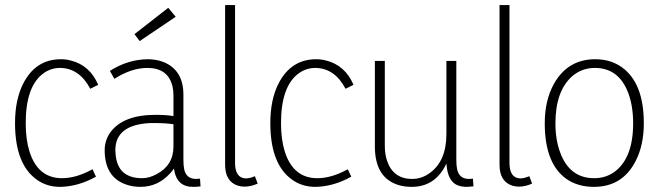

<svg xmlns="http://www.w3.org/2000/svg" viewBox="-20 -728 2591 755"><path d="M357.4 -33.2 343.8 -62.5Q280.3 -27.3 223.6 -27.3Q128.9 -27.3 95.7 -132.8Q81.1 -180.7 81.1 -243.2Q81.1 -391.6 153.3 -441.4Q181.6 -460.9 216.8 -460.9Q292 -460 335 -378.9L366.2 -394.5Q333 -471.7 257.8 -490.2Q239.3 -495.1 219.7 -495.1Q120.1 -495.1 71.3 -399.4Q39.1 -335.9 39.1 -244.1Q39.1 -81.1 126 -20.5Q165 6.8 215.8 6.8Q287.1 5.9 357.4 -33.2Z M743.2 6.8Q753.9 6.8 768.6 4.9L766.6 -25.4Q759.8 -24.4 751 -24.4Q711.9 -24.4 704.1 -63.5Q701.2 -78.1 701.2 -100.6V-355.5Q701.2 -453.1 622.1 -484.4Q593.8 -495.1 560.5 -495.1Q482.4 -494.1 412.1 -449.2L429.7 -418Q497.1 -460.9 559.6 -460.9Q640.6 -460.9 658.2 -388.7Q662.1 -372.1 662.1 -352.5V-271.5Q634.8 -276.4 591.8 -276.4Q464.8 -276.4 414.1 -208Q391.6 -175.8 391.6 -137.7Q391.6 -34.2 471.7 -3.9Q499 6.8 532.2 6.8Q601.6 6.8 650.4 -47.9Q658.2 -56.6 664.1 -65.4Q671.9 -2 723.6 5.9Q733.4 6.8 743.2 6.8ZM539.1 -27.3Q442.4 -27.3 434.6 -121.1Q433.6 -129.9 433.6 -137.7Q433.6 -237.3 570.3 -244.1Q580.1 -244.1 589.8 -244.1Q632.8 -244.1 662.1 -239.3V-152.3Q662.1 -78.1 595.7 -43Q566.4 -27.3 539.1 -27.3ZM670.9 -662.1 641.6 -697.3 508.8 -593.8 529.3 -566.4Z M941.4 5.9Q965.8 5.9 993.2 -5.9L982.4 -35.2Q961.9 -26.4 946.3 -26.4Q905.3 -28.3 904.3 -85V-708H865.2V-80.1Q865.2 -14.6 915 2Q927.7 5.9 941.4 5.9Z M1361.3 -33.2 1347.7 -62.5Q1284.2 -27.3 1227.5 -27.3Q1132.8 -27.3 1099.6 -132.8Q1085 -180.7 1085 -243.2Q1085 -391.6 1157.2 -441.4Q1185.5 -460.9 1220.7 -460.9Q1295.9 -460 1338.9 -378.9L1370.1 -394.5Q1336.9 -471.7 1261.7 -490.2Q1243.2 -495.1 1223.6 -495.1Q1124 -495.1 1075.2 -399.4Q1043 -335.9 1043 -244.1Q1043 -81.1 1129.9 -20.5Q1168.9 6.8 1219.7 6.8Q1291 5.9 1361.3 -33.2Z M1816.4 6.8Q1823.2 6.8 1841.8 4.9L1839.8 -25.4Q1833 -24.4 1824.2 -24.4Q1785.2 -24.4 1777.3 -63.5Q1774.4 -78.1 1774.4 -100.6V-488.3H1735.4V-201.2Q1735.4 -93.8 1668.9 -46.9Q1637.7 -24.4 1600.6 -24.4Q1526.4 -24.4 1502 -95.7Q1493.2 -122.1 1493.2 -155.3V-488.3H1454.1V-152.3Q1454.1 -30.3 1544.9 -1Q1569.3 6.8 1598.6 6.8Q1686.5 6.8 1729.5 -73.2Q1732.4 -79.1 1735.4 -85Q1740.2 -11.7 1783.2 2Q1797.9 6.8 1816.4 6.8Z M2020.5 5.9Q2044.9 5.9 2072.3 -5.9L2061.5 -35.2Q2041 -26.4 2025.4 -26.4Q1984.4 -28.3 1983.4 -85V-708H1944.3V-80.1Q1944.3 -14.6 1994.1 2Q2006.8 5.9 2020.5 5.9Z M2316.4 -27.3Q2219.7 -27.3 2182.6 -128.9Q2164.1 -178.7 2164.1 -243.2Q2164.1 -370.1 2230.5 -428.7Q2268.6 -460.9 2319.3 -460.9Q2414.1 -460.9 2451.2 -360.4Q2469.7 -309.6 2469.7 -243.2Q2469.7 -108.4 2398.4 -53.7Q2363.3 -27.3 2316.4 -27.3ZM2320.3 -495.1Q2212.9 -495.1 2158.2 -398.4Q2122.1 -333 2122.1 -243.2Q2122.1 -75.2 2217.8 -17.6Q2259.8 6.8 2315.4 6.8Q2427.7 6.8 2479.5 -94.7Q2511.7 -157.2 2511.7 -243.2Q2511.7 -402.3 2424.8 -463.9Q2380.9 -495.1 2320.3 -495.1Z"/></svg>

Font: Yaldevi Colombo ExtraLight
Style: Regular
Weight: 275
Designer: Sol Matas, Denzil Rajitha, Kosala Senevirathne and Pathum Egodawatta
Foundry: Mooniak
Version: Version 1.020 ; ttfautohint (v1.6)